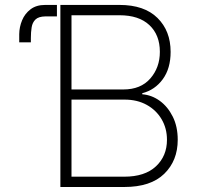

<svg xmlns="http://www.w3.org/2000/svg" viewBox="-20 -747 800 767"><path d="M221.2 0V-727.3H457.4Q556.5 -727.3 609 -675.4Q661.6 -623.6 661.6 -539.8Q661.6 -473.4 630.3 -430.6Q599.1 -387.8 548.3 -374.6V-370.4Q585.9 -367.5 618.1 -344.3Q650.2 -321 670.1 -281.2Q690 -241.5 690 -188.6Q690 -105.1 636 -52.6Q582 0 476.6 0ZM265.6 -41.2H476.6Q558.6 -41.2 602.8 -82.4Q647 -123.6 647 -188.6Q647 -234.4 625.5 -270.8Q604 -307.2 566.1 -328.1Q528.1 -349.1 478 -349.1H265.6ZM265.6 -389.6H472.7Q542.3 -389.6 580.4 -433.4Q618.6 -477.3 618.6 -539.8Q618.6 -607.6 576.7 -646.8Q534.8 -686.1 457.4 -686.1H265.6ZM207.4 -681.5H161.6Q133.9 -681.1 121.6 -669Q109.4 -657 106.4 -637.6Q103.3 -618.3 103.3 -595.2V-577.8H56.8V-610.8Q57.2 -639.2 68.2 -665.8Q79.2 -692.5 102.1 -709.9Q125 -727.3 160.2 -727.3H207.4Z"/></svg>

Font: Inter UI Extra Light
Style: Regular
Weight: 200
Designer: Rasmus Andersson
Foundry: rsms
Version: 3.2;8d6f07862